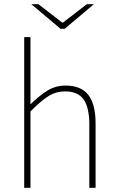

<svg xmlns="http://www.w3.org/2000/svg" viewBox="-20 -900 562 920"><path d="M96 0V-722H126V-508V-400Q165 -439 205 -464.5Q245 -490 294 -490Q368 -490 403 -445.5Q438 -401 438 -308V0H408V-304Q408 -384 381 -423Q354 -462 292 -462Q247 -462 210 -438Q173 -414 126 -366V0ZM270 -762 130 -880H164L278 -792H282L396 -880H430L290 -762Z"/></svg>

Font: Source Sans 3
Style: Regular
Weight: 200
Designer: Paul D. Hunt
Foundry: Adobe
Version: Version 3.046;hotconv 1.0.118;makeotfexe 2.5.65603